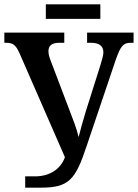

<svg xmlns="http://www.w3.org/2000/svg" viewBox="-20 -864 635 884"><path d="M191 -777H442V-844H191ZM96 0H169C298 0 328 -37 380 -195L513 -589C535 -652 548 -667 581 -667H595V-714H381V-667H399C437 -667 456 -652 456 -623C456 -609 449 -587 442 -563L374 -348C360 -301 351 -269 342 -233C332 -275 317 -312 299 -359L217 -575C210 -593 203 -610 203 -628C203 -655 220 -667 253 -667H276V-714H0V-667H10C43 -667 55 -653 72 -614L279 -140C257 -81 204 -52 141 -52H96Z"/></svg>

Font: Noto Serif Condensed Semi
Style: Regular
Weight: 600
Width: 3
Designer: Monotype Design Team
Foundry: Monotype Imaging Inc.
Version: Version 1.002